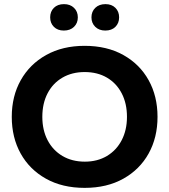

<svg xmlns="http://www.w3.org/2000/svg" viewBox="-20 -900 820 930"><path d="M37 0ZM390 10Q282 10 202.5 -34.5Q123 -79 80 -156.5Q37 -234 37 -334Q37 -434 80.5 -511.5Q124 -589 203.5 -633.5Q283 -678 390 -678Q498 -678 577.5 -633.5Q657 -589 700 -511.5Q743 -434 743 -334Q743 -234 700 -156.5Q657 -79 577.5 -34.5Q498 10 390 10ZM391 -117Q452 -117 498 -144.5Q544 -172 569.5 -221Q595 -270 595 -334Q595 -399 569.5 -448Q544 -497 498 -524Q452 -551 390 -551Q329 -551 282.5 -524Q236 -497 210.5 -448Q185 -399 185 -334Q185 -270 210.5 -221Q236 -172 282.5 -144.5Q329 -117 391 -117ZM490 -752Q460 -752 441.5 -770Q423 -788 423 -816Q423 -844 441.5 -862Q460 -880 491 -880Q521 -880 539 -862Q557 -844 557 -816Q557 -788 539 -770Q521 -752 490 -752ZM289 -752Q259 -752 241 -770Q223 -788 223 -816Q223 -844 241 -862Q259 -880 290 -880Q320 -880 338.5 -862Q357 -844 357 -816Q357 -788 338.5 -770Q320 -752 289 -752Z"/></svg>

Font: Gantari
Style: Bold
Weight: 700
Designer: Anugrah Pasau
Foundry: Lafontype
Version: Version 1.000; ttfautohint (v1.6)